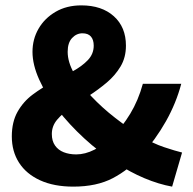

<svg xmlns="http://www.w3.org/2000/svg" viewBox="-20 -683 717 715"><path d="M253 12Q181 12 129.5 -11.5Q78 -35 51 -77Q24 -119 24 -175Q24 -229 45.5 -267Q67 -305 102 -331Q137 -357 176 -377.5Q215 -398 250 -417Q285 -436 307 -459Q329 -482 329 -513Q329 -535 318.5 -547Q308 -559 287 -559Q265 -559 248.5 -541.5Q232 -524 232 -490Q232 -452 256 -409.5Q280 -367 320 -324.5Q360 -282 409 -244Q458 -206 507 -175Q549 -149 591 -135Q633 -121 658 -115L621 12Q571 3 517.5 -19.5Q464 -42 413 -76Q350 -116 294 -167.5Q238 -219 194.5 -275Q151 -331 126 -386.5Q101 -442 101 -490Q101 -537 123.5 -576Q146 -615 187 -639Q228 -663 283 -663Q359 -663 404 -622.5Q449 -582 449 -513Q449 -469 429 -435.5Q409 -402 377.5 -375.5Q346 -349 310.5 -326Q275 -303 244 -282Q213 -261 193 -237.5Q173 -214 173 -184Q173 -158 185 -141Q197 -124 217.5 -116Q238 -108 264 -108Q297 -108 331.5 -125.5Q366 -143 397 -172Q435 -210 465 -259.5Q495 -309 512 -371H655Q636 -299 598 -231.5Q560 -164 505 -102Q460 -51 400 -19.5Q340 12 253 12Z"/></svg>

Font: Mada ExtraBold
Style: Regular
Weight: 800
Designer: Khaled Hosny
Version: Version 1.5